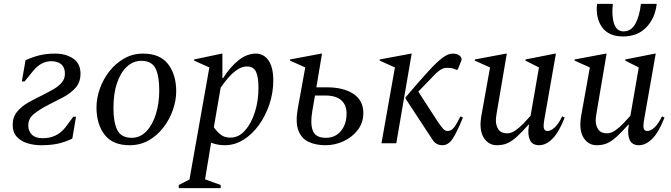

<svg xmlns="http://www.w3.org/2000/svg" viewBox="-20 -735 3444 985"><path d="M190 10Q154 10 121 0Q88 -10 66.5 -33Q45 -56 45 -94Q45 -134 67.5 -161.5Q90 -189 124 -208.5Q158 -228 194 -245Q224 -260 251.5 -275.5Q279 -291 296 -310.5Q313 -330 313 -357Q313 -389 294.5 -405Q276 -421 243 -421Q218 -421 194.5 -409Q171 -397 149 -370L106 -317H92L111 -426Q146 -442 181.5 -451Q217 -460 263 -460Q318 -460 355.5 -434.5Q393 -409 393 -357Q393 -313 367.5 -284.5Q342 -256 304 -236Q266 -216 228 -197Q187 -176 156 -152Q125 -128 125 -91Q125 -63 143.5 -44.5Q162 -26 199 -26Q272 -26 315 -81L356 -136H370L351 -24Q311 -5 275 2.5Q239 10 190 10Z M645 10Q558 10 516.5 -44Q475 -98 475 -184Q475 -231 492 -279.5Q509 -328 541 -369Q573 -410 617 -435Q661 -460 714 -460Q801 -460 842.5 -406Q884 -352 884 -266Q884 -221 867.5 -172.5Q851 -124 819.5 -82.5Q788 -41 744 -15.5Q700 10 645 10ZM656 -28Q699 -28 731 -61.5Q763 -95 780 -150.5Q797 -206 797 -272Q797 -346 777.5 -384.5Q758 -423 705 -423Q663 -423 630.5 -392.5Q598 -362 580 -308Q562 -254 562 -181Q562 -107 582 -67.5Q602 -28 656 -28Z M897 230V214L952 186L1054 -389L976 -424V-430L1118 -460H1121V-335H1125Q1162 -393 1204.5 -426.5Q1247 -460 1293 -460Q1333 -460 1357.5 -425Q1382 -390 1382 -322Q1382 -260 1362.5 -201Q1343 -142 1308.5 -94Q1274 -46 1229 -18Q1184 10 1133 10Q1114 10 1096 6.5Q1078 3 1063 -3L1032 185L1112 214V230ZM1246 -394Q1222 -394 1198 -378Q1174 -362 1152 -337Q1130 -312 1112 -285L1077 -82Q1096 -56 1114.5 -42.5Q1133 -29 1162 -29Q1205 -29 1237.5 -66Q1270 -103 1288 -161Q1306 -219 1306 -283Q1306 -339 1293.5 -366.5Q1281 -394 1246 -394Z M1546 -389 1468 -424V-430L1628 -460H1632L1603 -287H1657Q1742 -287 1793 -253.5Q1844 -220 1844 -155Q1844 -106 1816 -69Q1788 -32 1743.5 -11Q1699 10 1650 10Q1599 10 1562.5 -7.5Q1526 -25 1510.5 -66.5Q1495 -108 1508 -180ZM1582 -164Q1571 -100 1585 -64Q1599 -28 1652 -28Q1700 -28 1729 -63Q1758 -98 1758 -153Q1758 -196 1731 -220.5Q1704 -245 1648 -245H1596Z M2250 10Q2218 10 2200.5 -16Q2183 -42 2159 -79L2060 -230V-235Q2134 -322 2179 -371Q2224 -420 2252 -440Q2280 -460 2302 -460Q2314 -460 2322.5 -457.5Q2331 -455 2336 -451Q2343 -446 2346.5 -438.5Q2350 -431 2346 -422L2329 -380L2324 -376L2306 -383Q2301 -385 2294.5 -386Q2288 -387 2274 -387Q2256 -387 2242 -378.5Q2228 -370 2212 -354L2126 -265L2227 -109Q2244 -84 2254 -73.5Q2264 -63 2277 -63Q2295 -63 2309.5 -81.5Q2324 -100 2342 -138L2355 -132Q2324 -56 2302 -23Q2280 10 2250 10ZM1937 0 2006 -389 1928 -424V-430L2089 -460H2092L2013 0Z M2529 10Q2492 10 2468.5 -19Q2445 -48 2445 -98Q2445 -108 2446.5 -118Q2448 -128 2449 -138L2494 -389L2416 -424V-430L2576 -460H2580L2528 -154Q2524 -129 2524 -118Q2524 -90 2537.5 -70.5Q2551 -51 2582 -51Q2603 -51 2624.5 -66Q2646 -81 2666 -102Q2686 -123 2702 -141L2745 -389L2676 -424V-430L2828 -460H2832L2772 -119Q2767 -89 2770.5 -76Q2774 -63 2789 -63Q2806 -63 2826 -81.5Q2846 -100 2864 -138L2877 -132Q2848 -57 2814.5 -23.5Q2781 10 2746 10Q2711 10 2698.5 -17Q2686 -44 2693 -89L2694 -95H2691Q2657 -57 2632 -34Q2607 -11 2583.5 -0.5Q2560 10 2529 10Z M3041 10Q3004 10 2980.5 -19Q2957 -48 2957 -98Q2957 -108 2958.5 -118Q2960 -128 2961 -138L3006 -389L2928 -424V-430L3088 -460H3092L3040 -154Q3036 -129 3036 -118Q3036 -90 3049.5 -70.5Q3063 -51 3094 -51Q3115 -51 3136.5 -66Q3158 -81 3178 -102Q3198 -123 3214 -141L3257 -389L3188 -424V-430L3340 -460H3344L3284 -119Q3279 -89 3282.5 -76Q3286 -63 3301 -63Q3318 -63 3338 -81.5Q3358 -100 3376 -138L3389 -132Q3360 -57 3326.5 -23.5Q3293 10 3258 10Q3223 10 3210.5 -17Q3198 -44 3205 -89L3206 -95H3203Q3169 -57 3144 -34Q3119 -11 3095.5 -0.5Q3072 10 3041 10ZM3043 -715H3124Q3117 -652 3130.5 -613Q3144 -574 3179 -574Q3218 -574 3239.5 -613Q3261 -652 3268 -715H3349Q3341 -642 3296 -595Q3251 -548 3176 -548Q3103 -548 3069 -595Q3035 -642 3043 -715Z"/></svg>

Font: Spectral
Style: Italic
Weight: 400
Italic angle: -10°
Designer: Jean-Baptiste Levee
Foundry: Production Type
Version: Version 2.001